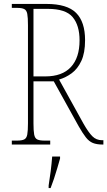

<svg xmlns="http://www.w3.org/2000/svg" viewBox="-20 -734 545 975"><path d="M40 0V-20H66Q91 -20 103 -26Q115 -32 118.5 -51Q122 -70 122 -108V-606Q122 -645 118.5 -663.5Q115 -682 103 -688Q91 -694 66 -694H40V-714H216Q321 -714 366.5 -668.5Q412 -623 412 -530Q412 -465 393 -424.5Q374 -384 344 -362Q314 -340 280 -330L404 -106Q429 -62 449 -42Q469 -22 498 -22H505V0H502Q471 0 451.5 -8Q432 -16 416 -36.5Q400 -57 380 -92L253 -321H150V-108Q150 -70 153.5 -51Q157 -32 169 -26Q181 -20 206 -20H235V0ZM210 -346Q296 -346 340 -393.5Q384 -441 384 -529Q384 -605 349 -647Q314 -689 223 -689H150V-346ZM227 208Q233 171 237.5 135Q242 99 245 61H285V71Q279 92 271 119.5Q263 147 254 174Q245 201 237 221H227Z"/></svg>

Font: Noto Serif Thai Condensed Thin
Style: Regular
Weight: 100
Width: 3
Designer: Monotype Design Team
Foundry: Monotype Imaging Inc.
Version: Version 2.001; ttfautohint (v1.8.4.7-5d5b)